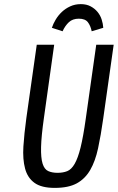

<svg xmlns="http://www.w3.org/2000/svg" viewBox="-20 -905 574 935"><path d="M159 -687.3 108.3 -329.9Q97.9 -254.1 93.9 -191.7Q90 -129.3 102.1 -84.2Q114.1 -39.1 147.9 -14.6Q181.6 10 246.7 10Q313.3 10 353.9 -12.1Q394.4 -34.3 419.3 -77.2Q444.1 -120.1 457.6 -182.8Q471.1 -245.4 482.6 -327.1L533.6 -687.3H448.7L397.7 -327.1Q385.4 -239.3 372.5 -187.1Q359.6 -134.9 343.6 -107.2Q327.7 -79.6 307.3 -71.5Q286.9 -63.4 260.3 -63.4Q233.4 -63.4 214.8 -71.9Q196.1 -80.3 187.4 -108.2Q178.7 -136.1 180 -189.1Q181.3 -242.1 193.9 -331L243.9 -687.3ZM373.6 -884.9Q345.3 -884.9 322 -874.1Q298.7 -863.4 281.2 -846.9Q263.7 -830.4 251.4 -809.9Q239 -789.3 232.6 -769.6L284.7 -752.7Q297 -779.7 315.4 -796.9Q333.7 -814 363.9 -814Q394.7 -814 407.9 -796.9Q421 -779.7 426.6 -752.7L482.9 -769.6Q481.7 -789.3 475.1 -809.9Q468.6 -830.4 455 -846.9Q441.4 -863.4 421.3 -874.1Q401.1 -884.9 373.6 -884.9Z"/></svg>

Font: Secuela ExtLt
Style: Italic
Weight: 200
Italic angle: -8°
Designer: Fernando Haro
Foundry: deFharo
Version: Version 1.704